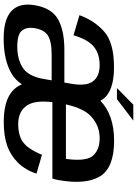

<svg xmlns="http://www.w3.org/2000/svg" viewBox="130 -874 749 1050"><g transform="rotate(90 505.0 -349.5)"><path d="M190.5 5.5Q309.5 5.5 381.5 -37Q418 -58 441.5 -94Q446 -84.5 451 -75.5Q498.5 5 645.5 5Q725 5 778 -14Q830.5 -32.5 871 -73.5Q910.5 -114 930 -174L827 -204Q811 -164 788.5 -132Q766 -100.5 734 -87Q701.5 -74 659.5 -74Q587 -74 555.5 -125Q528.5 -167.5 539 -261H957Q962.5 -278 966 -298.5Q991.5 -444.5 944.5 -522Q897 -598.5 750 -598.5Q609 -598.5 531.5 -523.5Q528.5 -529 525 -534.5Q481.5 -598 349 -598Q214 -598 153.5 -544.5Q93 -491 63.5 -409L173.5 -376.5Q196 -454 235 -486.8Q274 -519.5 337 -519.5Q398.5 -519.5 425.5 -482.5Q452.5 -445.5 439 -367L432 -326.5H253.5Q146 -326.5 84.8 -291.2Q23.5 -256 8.5 -161.5Q-4.5 -79 41 -36.8Q86.5 5.5 190.5 5.5ZM551.5 -335Q573.5 -433 617 -472.5Q668 -519.5 736.5 -519.5Q806.5 -519.5 838 -475Q863 -434.5 849.5 -335ZM409.5 -198.5Q393.5 -127 351.5 -99.5Q305.5 -69 236 -69Q168 -69 148 -94.2Q128 -119.5 134 -161.5Q142 -215 174 -236Q206 -257 280 -257H420ZM462 -614H522.5L640 -703.5H553Z"/></g></svg>

Font: Anybody Thin Medium
Style: Italic
Weight: 500
Italic angle: -10°
Version: Version 1.113;gftools[0.9.25]